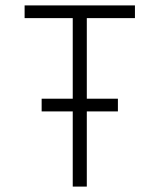

<svg xmlns="http://www.w3.org/2000/svg" viewBox="-20 -690 590 710"><path d="M249 0V-278H134V-325H249V-623H71V-670H479V-623H301V-325H416V-278H301V0Z"/></svg>

Font: Lode Dark
Style: Regular
Weight: 400
Monospace: yes
Designer: Belleve Invis
Foundry: Belleve Invis
Version: Version 29.2.0; ttfautohint (v1.8.3)